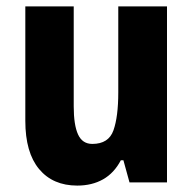

<svg xmlns="http://www.w3.org/2000/svg" viewBox="-20 -569 601 599"><path d="M501 -549V0H384L365 -69H357Q336 -29 301.5 -9.5Q267 10 221 10Q145 10 102 -41.5Q59 -93 59 -192V-549H210V-237Q210 -179 223.5 -149.5Q237 -120 268 -120Q319 -120 334 -162.5Q349 -205 349 -281V-549Z"/></svg>

Font: Noto Sans Gujarati UI Condensed ExtraBold
Style: Regular
Weight: 800
Width: 3
Designer: Jelle Bosma - Monotype Design Team, Universal Thirst
Foundry: Monotype Imaging Inc.
Version: Version 2.106; ttfautohint (v1.8.4.7-5d5b)